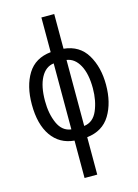

<svg xmlns="http://www.w3.org/2000/svg" viewBox="-145 -838 831 1155"><g transform="rotate(-15 271.0 -260.0)"><path d="M312 -760H232V-544Q134 -534 87.5 -459Q41 -384 41 -269Q41 -145 91.5 -73Q142 -1 233 7V240H312V7Q410 -4 456.5 -80.5Q503 -157 503 -269Q503 -378 456.5 -456Q410 -534 312 -544ZM312 -474Q362 -467 391.5 -413Q421 -359 421 -269Q421 -191 395 -130.5Q369 -70 312 -63ZM232 -474V-63Q176 -70 149.5 -129.5Q123 -189 123 -269Q123 -360 152 -414Q181 -468 232 -474Z"/></g></svg>

Font: Noto Sans Display Condensed
Style: Regular
Weight: 400
Width: 3
Designer: Monotype Design Team
Foundry: Monotype Imaging Inc.
Version: Version 1.900